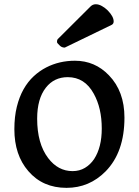

<svg xmlns="http://www.w3.org/2000/svg" viewBox="-20 -884 660 913"><path d="M48.3 0ZM48.3 -269.5Q48.3 -329.1 60.1 -376.5Q71.8 -423.8 92.3 -460Q112.8 -496.1 140.6 -521.7Q168.5 -547.4 200.2 -563.5Q262.2 -595.2 336.4 -595.2Q431.6 -595.2 498 -525.9Q571.8 -449.7 571.8 -324.7Q571.8 -160.6 482.4 -69.3Q404.8 9.3 296.4 9.3Q183.1 9.3 114.7 -70.3Q48.3 -147 48.3 -269.5ZM325.2 -70.3Q357.9 -70.3 383.8 -85.7Q409.7 -101.1 427.7 -127.9Q463.9 -183.6 463.9 -272.5Q463.9 -370.1 425.8 -438.5Q382.8 -517.1 302.2 -517.1Q237.3 -517.1 198.2 -467.3Q156.7 -414.6 156.7 -319.8Q156.7 -201.2 209 -132.3Q255.9 -70.3 325.2 -70.3ZM288.1 -657.7Q274.4 -657.7 265.6 -666Q251 -679.2 251 -684.1Q251 -693.4 253.9 -697.3L410.2 -853Q420.9 -863.8 435.3 -863.8Q449.7 -863.8 464.8 -855.2Q480 -846.7 492.7 -834Q520.5 -805.2 520.5 -782.2Q520.5 -770.5 510.7 -765.6Z"/></svg>

Font: Quando
Style: Regular
Weight: 400
Version: Version 1.002